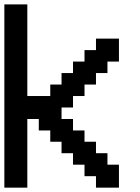

<svg xmlns="http://www.w3.org/2000/svg" viewBox="-20 -862 644 882"><path d="M52.7 0H0V-420.9V-841.8H52.7H105.5V-631.8V-420.9H158.2H210.9V-447.3V-473.6H237.3H262.7V-500V-526.4H289.1H315.4V-552.7V-579.1H341.8H368.2V-605.5V-631.8H394.5H420.9V-658.2V-684.6H473.6H526.4V-631.8V-579.1H500H473.6V-552.7V-526.4H447.3H420.9V-500V-473.6H394.5H368.2V-447.3V-420.9H341.8H315.4V-394.5V-368.2H289.1H262.7V-341.8V-315.4H289.1H315.4V-289.1V-262.7H341.8H368.2V-237.3V-210.9H394.5H420.9V-184.6V-158.2H447.3H473.6V-131.8V-105.5H500H526.4V-52.7V0H473.6H420.9V-26.4V-52.7H394.5H368.2V-79.1V-105.5H341.8H315.4V-131.8V-158.2H289.1H262.7V-184.6V-210.9H237.3H210.9V-237.3V-262.7H184.6H158.2V-289.1V-315.4H131.8H105.5V-158.2V0Z"/></svg>

Font: VCR Jazz Mono
Style: Regular
Weight: 400
Version: Version 3.1